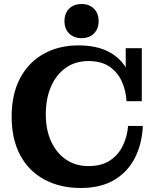

<svg xmlns="http://www.w3.org/2000/svg" viewBox="-20 -922 778 956"><path d="M382 14Q279 14 201 -28Q123 -70 80.5 -149.5Q38 -229 38 -341Q38 -453 80 -532.5Q122 -612 197.5 -654Q273 -696 370 -696Q464 -696 525.5 -662Q587 -628 617.5 -566Q648 -504 648 -418H610Q607 -471 586.5 -516.5Q566 -562 525.5 -590Q485 -618 420 -618Q356 -618 308.5 -585Q261 -552 234.5 -492Q208 -432 208 -352Q208 -275 235 -217Q262 -159 309.5 -127Q357 -95 421 -95Q484 -95 525.5 -121.5Q567 -148 590 -193.5Q613 -239 618 -295H691Q688 -210 653.5 -139.5Q619 -69 551.5 -27.5Q484 14 382 14ZM648 -418 606 -515V-682H686V-418ZM386 -732Q348 -732 324.5 -755Q301 -778 301 -817Q301 -856 324.5 -879Q348 -902 386 -902Q424 -902 447.5 -879Q471 -856 471 -817Q471 -778 447.5 -755Q424 -732 386 -732Z"/></svg>

Font: Montagu Slab 144pt SemiBold
Style: Regular
Weight: 600
Version: Version 1.000